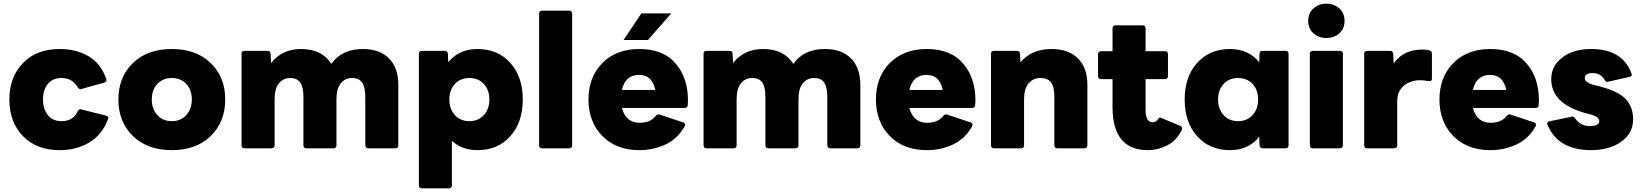

<svg xmlns="http://www.w3.org/2000/svg" viewBox="-20 -808 8937 1046"><path d="M306 10Q179 10 105 -66.5Q31 -143 31 -266Q31 -388 105 -464.5Q179 -541 306 -541Q395 -541 462 -502Q529 -463 559 -378L560 -372Q560 -361 548 -358L419 -322Q410 -322 403 -333Q373 -383 316 -383Q265 -383 239.5 -349.5Q214 -316 214 -266Q214 -217 239.5 -182.5Q265 -148 316 -148Q378 -148 403 -201Q409 -213 419 -213L558 -178Q570 -175 570 -166Q570 -162 568 -158Q536 -73 466 -31.5Q396 10 306 10Z M916 10Q783 10 704 -67Q625 -144 625 -266Q625 -388 704 -464.5Q783 -541 916 -541Q1049 -541 1128 -464.5Q1207 -388 1207 -266Q1207 -144 1128 -67Q1049 10 916 10ZM916 -148Q965 -148 995 -181Q1025 -214 1025 -266Q1025 -318 995 -350.5Q965 -383 916 -383Q867 -383 837 -350.5Q807 -318 807 -266Q807 -214 837 -181Q867 -148 916 -148Z M2135 0H1986Q1973 0 1970 -16V-279Q1970 -335 1952.5 -359Q1935 -383 1898 -383Q1860 -383 1836.5 -354Q1813 -325 1813 -266V-16Q1813 -1 1797 0H1649Q1634 0 1633 -16V-279Q1633 -335 1615.5 -359Q1598 -383 1561 -383Q1523 -383 1499.5 -354Q1476 -325 1476 -266V-16Q1476 -1 1460 0H1312Q1297 0 1296 -16V-516Q1296 -530 1312 -531H1438Q1453 -531 1454 -516L1457 -465Q1517 -541 1620 -541Q1734 -541 1785 -460Q1842 -541 1957 -541Q2049 -541 2099.5 -489.5Q2150 -438 2150 -346V-16Q2150 -1 2135 0Z M2426 218H2278Q2263 218 2262 202V-516Q2262 -530 2278 -531H2403Q2418 -531 2420 -516L2422 -469Q2481 -541 2581 -541Q2692 -541 2760 -465.5Q2828 -390 2828 -266Q2828 -142 2760 -66Q2692 10 2581 10Q2497 10 2442 -41V202Q2442 217 2426 218ZM2537 -148Q2586 -148 2616 -181Q2646 -214 2646 -266Q2646 -318 2616 -350.5Q2586 -383 2537 -383Q2488 -383 2458 -350.5Q2428 -318 2428 -266Q2428 -214 2458 -181Q2488 -148 2537 -148Z M3081 0H2933Q2918 0 2917 -16V-734Q2917 -749 2933 -750H3081Q3096 -750 3097 -734V-16Q3097 -1 3081 0Z M3550 -318Q3533 -400 3462 -400Q3387 -400 3368 -318ZM3464 10Q3337 10 3261.5 -67Q3186 -144 3186 -266Q3186 -388 3261.5 -464.5Q3337 -541 3464 -541Q3597 -541 3665 -457Q3728 -381 3728 -260Q3728 -248 3726.5 -234Q3725 -220 3710 -220H3368Q3390 -139 3465 -139Q3524 -139 3553 -177Q3560 -185 3569 -185Q3572 -185 3702 -141Q3712 -137 3712 -129Q3712 -125 3710 -120Q3672 -52 3606 -21Q3540 10 3464 10ZM3510 -590H3377L3474 -735H3637Z M4652 0H4503Q4490 0 4487 -16V-279Q4487 -335 4469.5 -359Q4452 -383 4415 -383Q4377 -383 4353.5 -354Q4330 -325 4330 -266V-16Q4330 -1 4314 0H4166Q4151 0 4150 -16V-279Q4150 -335 4132.5 -359Q4115 -383 4078 -383Q4040 -383 4016.5 -354Q3993 -325 3993 -266V-16Q3993 -1 3977 0H3829Q3814 0 3813 -16V-516Q3813 -530 3829 -531H3955Q3970 -531 3971 -516L3974 -465Q4034 -541 4137 -541Q4251 -541 4302 -460Q4359 -541 4474 -541Q4566 -541 4616.5 -489.5Q4667 -438 4667 -346V-16Q4667 -1 4652 0Z M5030 10Q4903 10 4827.5 -67Q4752 -144 4752 -266Q4752 -388 4827.5 -464.5Q4903 -541 5030 -541Q5163 -541 5231 -457Q5294 -381 5294 -260Q5294 -248 5292.5 -234Q5291 -220 5276 -220H4934Q4956 -139 5031 -139Q5090 -139 5119 -177Q5126 -185 5135 -185Q5138 -185 5268 -141Q5278 -137 5278 -129Q5278 -125 5276 -120Q5238 -52 5172 -21Q5106 10 5030 10ZM5116 -318Q5099 -400 5028 -400Q4953 -400 4934 -318Z M5888 0H5740Q5725 0 5724 -16V-279Q5724 -335 5706 -359Q5688 -383 5648 -383Q5609 -383 5584 -354Q5559 -325 5559 -266V-16Q5559 -1 5543 0H5395Q5380 0 5379 -16V-516Q5379 -530 5395 -531H5520Q5535 -531 5537 -516L5539 -469Q5602 -541 5707 -541Q5802 -541 5853 -489.5Q5904 -438 5904 -346V-16Q5904 -1 5888 0Z M6234 10Q6041 10 6041 -225V-377H5978Q5963 -377 5962 -393V-513Q5962 -527 5978 -529H6041V-654Q6041 -669 6057 -670H6205Q6220 -670 6221 -654V-529H6327Q6342 -529 6343 -513V-393Q6343 -378 6327 -377H6221V-208Q6221 -142 6260 -142Q6279 -142 6290 -161Q6296 -168 6300 -168Q6302 -168 6411 -122Q6420 -118 6420 -109Q6420 -104 6417 -97Q6387 -40 6337 -15Q6287 10 6234 10Z M6681 10Q6570 10 6502 -66Q6434 -142 6434 -266Q6434 -390 6502 -465.5Q6570 -541 6681 -541Q6782 -541 6840 -469L6842 -516Q6842 -531 6858 -531H6984Q6999 -531 7000 -516V-16Q7000 -1 6984 0H6858Q6845 0 6842 -16L6840 -63Q6782 10 6681 10ZM6725 -148Q6774 -148 6804 -181Q6834 -214 6834 -266Q6834 -318 6804 -350.5Q6774 -383 6725 -383Q6676 -383 6646 -350.5Q6616 -318 6616 -266Q6616 -214 6646 -181Q6676 -148 6725 -148Z M7206 -601Q7164 -601 7135.5 -626.5Q7107 -652 7107 -694Q7107 -736 7135.5 -762Q7164 -788 7206 -788Q7248 -788 7276.5 -762Q7305 -736 7305 -694Q7305 -652 7276.5 -626.5Q7248 -601 7206 -601ZM7280 0H7132Q7117 0 7116 -16V-516Q7116 -530 7132 -531H7280Q7295 -531 7296 -516V-16Q7296 -1 7280 0Z M7576 0H7428Q7413 0 7412 -16V-516Q7412 -530 7428 -531H7553Q7568 -531 7570 -516L7573 -462Q7624 -538 7729 -538Q7750 -538 7765.5 -534Q7781 -530 7781 -516V-379Q7781 -366 7767 -366Q7761 -366 7756 -367Q7739 -371 7712 -371Q7686 -371 7658 -359.5Q7630 -348 7611 -323Q7592 -298 7592 -259V-16Q7592 -1 7576 0Z M8100 10Q7973 10 7897.5 -67Q7822 -144 7822 -266Q7822 -388 7897.5 -464.5Q7973 -541 8100 -541Q8233 -541 8301 -457Q8364 -381 8364 -260Q8364 -248 8362.5 -234Q8361 -220 8346 -220H8004Q8026 -139 8101 -139Q8160 -139 8189 -177Q8196 -185 8205 -185Q8208 -185 8338 -141Q8348 -137 8348 -129Q8348 -125 8346 -120Q8308 -52 8242 -21Q8176 10 8100 10ZM8186 -318Q8169 -400 8098 -400Q8023 -400 8004 -318Z M8648 10Q8468 10 8410 -129L8409 -135Q8409 -144 8421 -147L8546 -173Q8555 -173 8561 -163Q8591 -121 8642 -121Q8665 -121 8679 -128Q8693 -135 8693 -149Q8693 -160 8680 -170Q8667 -180 8617 -192Q8431 -243 8431 -377Q8431 -449 8491.5 -495Q8552 -541 8649 -541Q8819 -541 8868 -408L8870 -401Q8870 -392 8857 -389Q8740 -362 8737 -362Q8727 -362 8722 -372Q8711 -391 8695.5 -400.5Q8680 -410 8656 -410Q8638 -410 8626 -403.5Q8614 -397 8614 -383Q8614 -356 8673 -343L8692 -338Q8795 -312 8836 -269Q8877 -226 8877 -158Q8877 -82 8812.5 -36Q8748 10 8648 10Z"/></svg>

Font: YamahaIndonesia935. App XBold
Style: Regular
Weight: 800
Designer: Dalton Maag Ltd
Foundry: Dalton Maag Ltd
Version: Version 1.002; January 01, 2024; Regular/Italic